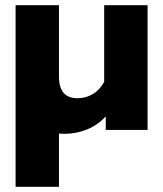

<svg xmlns="http://www.w3.org/2000/svg" viewBox="-20 -500 628 739"><path d="M40 -480H207V-205Q207 -122 278 -122Q311 -122 337.5 -138Q364 -154 381 -185V-480H548V0H387V-52Q357 -19 315.5 -2Q274 15 228 15Q214 15 207 14V219H40Z"/></svg>

Font: Readiness ExtraBold
Style: Regular
Weight: 800
Designer: Katatrad Team
Foundry: CadsonDemak
Version: Version 1.00;January 16, 2020;FontCreator 12.0.0.2550 64-bit